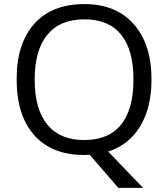

<svg xmlns="http://www.w3.org/2000/svg" viewBox="-20 -745 819 935"><path d="M717.8 -357.9Q717.8 -220.7 662.6 -129.9Q607.4 -39.1 506.8 -6.8L676.8 169.9H556.2L417 8.8L390.1 9.8Q232.4 9.8 146.7 -86.7Q61 -183.1 61 -358.9Q61 -533.2 147 -629.2Q232.9 -725.1 391.1 -725.1Q544.9 -725.1 631.3 -627.4Q717.8 -529.8 717.8 -357.9ZM148.9 -357.9Q148.9 -212.9 210.7 -137.9Q272.5 -63 390.1 -63Q508.8 -63 569.3 -137.7Q629.9 -212.4 629.9 -357.9Q629.9 -502 569.6 -576.4Q509.3 -650.9 391.1 -650.9Q272.5 -650.9 210.7 -575.9Q148.9 -501 148.9 -357.9Z"/></svg>

Font: f0_2797  
Style: Regular
Weight: 400
Foundry: Ascender Corporation
Version: Version 1.10